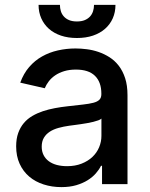

<svg xmlns="http://www.w3.org/2000/svg" viewBox="-20 -750 609 782"><path d="M45.8 -154.1Q45.8 -185 54.2 -208.3Q62.5 -231.5 77.1 -248.8Q91.6 -266 111.7 -277.7Q131.7 -289.4 154.8 -297.1Q177.9 -304.7 203.5 -309.5Q229 -314.3 255 -317.1Q291.9 -321.4 318 -324.2Q344.1 -327.1 360.6 -331.5Q377.1 -335.9 384.9 -343.9Q392.8 -351.9 392.8 -366.5V-369Q392.8 -415.5 366.8 -441.1Q340.9 -466.6 289.1 -466.6Q262.4 -466.6 241.5 -460.2Q220.5 -453.8 204.9 -443.2Q189.3 -432.5 178.8 -418.9Q168.3 -405.2 162.3 -390.6L62.5 -413.4Q76 -450.6 98.9 -477.1Q121.8 -503.6 151.5 -520.2Q181.1 -536.9 215.9 -544.7Q250.7 -552.6 287.6 -552.6Q309.3 -552.6 333.5 -549.5Q357.6 -546.5 381 -538.5Q404.5 -530.5 426 -516.9Q447.4 -503.2 463.8 -482.1Q480.1 -460.9 489.7 -431.5Q499.3 -402 499.3 -362.2V0H395.6V-74.6H391.3Q383.9 -59.3 370.4 -43.9Q356.9 -28.4 337 -16Q317.1 -3.6 290.5 4.3Q263.8 12.1 230.1 12.1Q191.4 12.1 157.7 1.2Q123.9 -9.6 99.1 -30.7Q74.2 -51.8 60 -82.9Q45.8 -114 45.8 -154.1ZM149.9 -152.7Q149.9 -133.2 157.5 -118.3Q165.1 -103.3 179 -93.2Q192.8 -83.1 211.8 -78.1Q230.8 -73.2 253.2 -73.2Q286.2 -73.2 312.3 -83.5Q338.4 -93.8 356.4 -110.8Q374.3 -127.8 383.7 -150.2Q393.1 -172.6 393.1 -196.7V-267Q389.2 -263.1 380.5 -259.9Q371.8 -256.7 359.9 -253.7Q348 -250.7 334.5 -248.4Q321 -246.1 307.7 -244.1Q294.4 -242.2 282.3 -240.6Q270.2 -239 261.7 -237.9Q238.6 -234.7 218.2 -229Q197.8 -223.4 182.7 -213.6Q167.6 -203.8 158.7 -188.9Q149.9 -174 149.9 -152.7ZM224.1 -730.1Q224.1 -717 227.8 -704.7Q231.5 -692.5 239.9 -683.1Q248.2 -673.7 261.4 -668.1Q274.5 -662.6 293.3 -662.6Q312.1 -662.6 325.3 -668.1Q338.4 -673.7 346.8 -682.9Q355.1 -692.1 359 -704.4Q362.9 -716.6 362.9 -730.1H450.3Q450.3 -700.3 439.3 -675.4Q428.3 -650.6 407.8 -632.6Q387.4 -614.7 358.5 -604.9Q329.5 -595.2 293.3 -595.2Q257.5 -595.2 228.5 -604.9Q199.6 -614.7 179.3 -632.6Q159.1 -650.6 148.1 -675.4Q137.1 -700.3 137.1 -730.1Z"/></svg>

Font: Cannonade Med
Style: Regular
Weight: 500
Designer: Rasmus Andersson
Foundry: rsms
Version: Version 3.012;git-f93a4a705